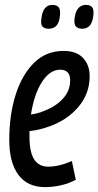

<svg xmlns="http://www.w3.org/2000/svg" viewBox="-20 -758 404 788"><path d="M291 -20Q263 -5 229.5 2.5Q196 10 165 10Q93 10 55.5 -40.5Q18 -91 18 -184Q18 -286 44 -368.5Q70 -451 119.5 -500Q169 -549 241 -549Q294 -549 321 -520Q348 -491 348 -445Q348 -374 302 -319.5Q256 -265 182 -239Q141 -224 101 -220Q101 -209 101 -197Q101 -133 120.5 -103.5Q140 -74 177 -74Q199 -74 223 -79.5Q247 -85 275 -97ZM227 -472Q185 -472 152.5 -422Q120 -372 107 -288Q136 -292 164 -304Q212 -323 240 -355Q268 -387 268 -428Q268 -472 227 -472ZM317 -640Q301 -640 292 -649Q283 -658 286 -683Q290 -712 302 -725Q314 -738 333 -738Q350 -738 358 -728.5Q366 -719 363 -693Q359 -664 347.5 -652Q336 -640 317 -640ZM180 -640Q163 -640 154.5 -649Q146 -658 150 -682Q156 -738 195 -738Q212 -738 220.5 -728.5Q229 -719 226 -693Q223 -664 211 -652Q199 -640 180 -640Z"/></svg>

Font: Georama Condensed Medium
Style: Italic
Weight: 500
Width: 3
Italic angle: -9°
Designer: Jean-Baptiste Levee
Foundry: Production Type
Version: Version 1.000